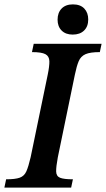

<svg xmlns="http://www.w3.org/2000/svg" viewBox="-37 -857 484 877"><path d="M288 0H-17L-9 -38Q33 -38 53.5 -45.5Q74 -53 83.5 -74.5Q93 -96 103 -139L181 -516Q189 -555 188.5 -577.5Q188 -600 170.5 -609.5Q153 -619 109 -619L117 -657H427L419 -619Q375 -619 353.5 -609.5Q332 -600 322.5 -577.5Q313 -555 305 -516L227 -138Q219 -95 219.5 -73.5Q220 -52 237.5 -45Q255 -38 296 -38ZM295 -699Q263 -699 244.5 -717.5Q226 -736 226 -767Q226 -799 244.5 -818Q263 -837 296 -837Q330 -837 348 -818Q366 -799 366 -768Q366 -736 347 -717.5Q328 -699 295 -699Z"/></svg>

Font: STIX Two Text SemiBold
Style: Italic
Weight: 600
Italic angle: -12°
Designer: Ross Mills, John Hudson & Paul Hanslow, Tiro Typeworks Ltd; with prior portions MicroPress Inc. and Coen Hoffman, Elsevi
Foundry: Tiro Typeworks Ltd
Version: Version 2.13 b171